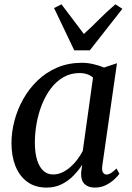

<svg xmlns="http://www.w3.org/2000/svg" viewBox="-20 -840 596 870"><path d="M443.5 -89Q440.5 -66.5 447 -57.8Q453.5 -49 463 -49Q472 -49 482.8 -55.8Q493.5 -62.5 508 -76.5L521 -52.5Q516 -44.5 500.5 -29.5Q485 -14.5 461.8 -2.2Q438.5 10 409.5 10Q379.5 10 362.8 -6.5Q346 -23 347.5 -57L352.5 -93.5Q336 -68 313 -44.2Q290 -20.5 259.5 -5.2Q229 10 191.5 10Q139.5 10 104 -15.8Q68.5 -41.5 50.2 -87Q32 -132.5 32 -191.5Q32 -241.5 45.5 -293Q59 -344.5 85.5 -391.5Q112 -438.5 150.5 -475.5Q189 -512.5 239.5 -534Q290 -555.5 352 -555.5Q376.5 -555.5 403.5 -549.2Q430.5 -543 451.5 -534L510 -553.5ZM401.5 -488.5Q390 -498.5 374.5 -503.8Q359 -509 340.5 -509Q300 -509 267.5 -490.2Q235 -471.5 210.8 -439.5Q186.5 -407.5 170.2 -366.8Q154 -326 146 -281.5Q138 -237 138 -194Q138 -146 148.5 -113.8Q159 -81.5 177.2 -65.5Q195.5 -49.5 220 -49.5Q242.5 -49.5 262.5 -59Q282.5 -68.5 300 -84Q317.5 -99.5 331.2 -118.2Q345 -137 355 -156ZM316.5 -612 225 -803.5 258.5 -820.5Q283 -788.5 308.2 -754.8Q333.5 -721 360 -686Q397 -719.5 430 -753Q463 -786.5 503 -820.5L534.5 -800L387 -612Z"/></svg>

Font: Merriweather 48pt
Style: Italic
Weight: 400
Italic angle: -7.8°
Version: Version 2.101